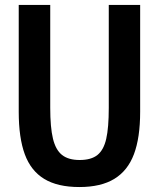

<svg xmlns="http://www.w3.org/2000/svg" viewBox="-20 -745 640 774"><path d="M55.5 -294.5V-725H182.5V-310.5Q182.5 -231.5 193.5 -186Q204.5 -140.5 230.2 -120.2Q256 -100 301 -100Q347.5 -100 372.8 -120.2Q398 -140.5 408.2 -185.2Q418.5 -230 418.5 -310.5V-725H545V-294.5Q545 -190 520 -123.5Q495 -57 441 -24Q387 9 300 9Q212 9 158.2 -23.8Q104.5 -56.5 80 -123Q55.5 -189.5 55.5 -294.5Z"/></svg>

Font: JuliaMono
Style: Bold
Weight: 700
Monospace: yes
Designer: cormullion
Foundry: corm
Version: Version 0.055; ttfautohint (v1.8.4)